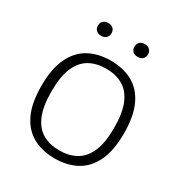

<svg xmlns="http://www.w3.org/2000/svg" viewBox="-181 -900 977 1036"><g transform="rotate(30 308.0 -382.0)"><path d="M308 7Q230.5 7 172.8 -24.2Q115 -55.5 82.8 -122.5Q50.5 -189.5 50.5 -297Q50.5 -405 83 -472.2Q115.5 -539.5 173.2 -570.8Q231 -602 308 -602Q385 -602 443 -570.8Q501 -539.5 533 -472Q565 -404.5 565 -297Q565 -190 532.8 -122.8Q500.5 -55.5 442.5 -24.2Q384.5 7 308 7ZM308 -43Q367 -43 411 -67.5Q455 -92 479.5 -147.2Q504 -202.5 504 -295.5Q504 -390.5 479.5 -446.8Q455 -503 410.8 -527.5Q366.5 -552 308 -552Q249 -552 205 -527.5Q161 -503 136.8 -447.8Q112.5 -392.5 112.5 -299.5Q112.5 -204.5 136.8 -148.2Q161 -92 205 -67.5Q249 -43 308 -43ZM421.5 -691.5Q402.5 -691.5 391 -702.2Q379.5 -713 379.5 -731Q379.5 -749.5 391 -760.2Q402.5 -771 421.5 -771Q441 -771 452.5 -760.2Q464 -749.5 464 -731Q464 -713 452.5 -702.2Q441 -691.5 421.5 -691.5ZM194.5 -691.5Q175 -691.5 163.5 -702.2Q152 -713 152 -731Q152 -749.5 163.5 -760.2Q175 -771 194.5 -771Q213.5 -771 225 -760.2Q236.5 -749.5 236.5 -731Q236.5 -713 225 -702.2Q213.5 -691.5 194.5 -691.5Z"/></g></svg>

Font: Encode Sans SC Condensed Thin Light
Style: Regular
Weight: 300
Version: Version 3.002